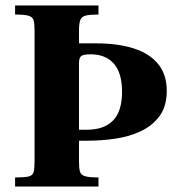

<svg xmlns="http://www.w3.org/2000/svg" viewBox="-20 -680 648 700"><path d="M35 0V-33Q69 -33 84 -36.5Q99 -40 102.5 -52.5Q106 -65 106 -91V-569Q106 -594 102.5 -606Q99 -618 84.5 -622.5Q70 -627 35 -627V-660H339V-627Q309 -627 293.5 -623.5Q278 -620 273 -607.5Q268 -595 268 -569V-522H328Q411 -522 469 -503Q527 -484 557.5 -445.5Q588 -407 588 -349Q588 -292 561 -256Q534 -220 491 -200.5Q448 -181 397.5 -174Q347 -167 299 -167H268V-91Q268 -67 271.5 -54.5Q275 -42 290.5 -37.5Q306 -33 339 -33V0ZM268 -207H296Q360 -207 392.5 -241Q425 -275 425 -345Q425 -414 395 -448Q365 -482 310 -482Q284 -482 276 -475.5Q268 -469 268 -450Z"/></svg>

Font: Frank Ruhl Libre ExtraBold
Style: Regular
Weight: 800
Designer: Yanek Iontef
Foundry: Fontef
Version: Version 6.003;gftools[0.9.30]